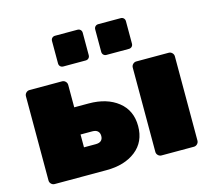

<svg xmlns="http://www.w3.org/2000/svg" viewBox="-108 -896 1137 1026"><g transform="rotate(-15 460.5 -382.5)"><path d="M72 0Q61 0 53 -8Q45 -16 45 -27V-493Q45 -504 53 -512Q61 -520 72 -520H252Q263 -520 271 -512Q279 -504 279 -493V-369H359Q459 -369 521 -320Q583 -271 583 -184Q583 -97 521 -48.5Q459 0 359 0ZM274 -149H339Q359 -149 369 -158Q379 -167 379 -184Q379 -201 369 -210.5Q359 -220 339 -220H274ZM663 0Q652 0 644 -8Q636 -16 636 -27V-493Q636 -504 644 -512Q652 -520 663 -520H842Q853 -520 861 -512Q869 -504 869 -493V-27Q869 -16 861 -8Q853 0 842 0ZM518 -595Q508 -595 501.5 -601.5Q495 -608 495 -618V-742Q495 -752 501.5 -758.5Q508 -765 518 -765H642Q652 -765 658.5 -758.5Q665 -752 665 -742V-618Q665 -608 658.5 -601.5Q652 -595 642 -595ZM279 -595Q269 -595 262.5 -601.5Q256 -608 256 -618V-742Q256 -752 262.5 -758.5Q269 -765 279 -765H403Q413 -765 419.5 -758.5Q426 -752 426 -742V-618Q426 -608 419.5 -601.5Q413 -595 403 -595Z"/></g></svg>

Font: Rubik Light Black
Style: Regular
Weight: 900
Version: Version 2.104